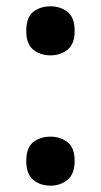

<svg xmlns="http://www.w3.org/2000/svg" viewBox="-20 -574 319 607"><path d="M140 -399Q107 -399 85 -417Q63 -435 63 -476Q63 -519 85 -536.5Q107 -554 140 -554Q171 -554 193.5 -536.5Q216 -519 216 -476Q216 -435 193.5 -417Q171 -399 140 -399ZM140 13Q107 13 85 -5.5Q63 -24 63 -65Q63 -107 85 -124.5Q107 -142 140 -142Q171 -142 193.5 -124.5Q216 -107 216 -65Q216 -24 193.5 -5.5Q171 13 140 13Z"/></svg>

Font: Noto Sans Tamil SemiBold
Style: Regular
Weight: 600
Designer: Jelle Bosma - Monotype Design Team
Foundry: Monotype Imaging Inc.
Version: Version 2.004; ttfautohint (v1.8.4.7-5d5b)